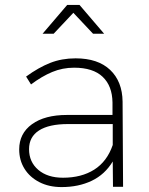

<svg xmlns="http://www.w3.org/2000/svg" viewBox="-20 -759 607 780"><path d="M439 0 438 -103Q406 -50 352.5 -24.5Q299 1 230 1Q179 1 140 -19Q101 -39 79.5 -73.5Q58 -108 58 -152Q58 -217 110 -254.5Q162 -292 252 -292H437V-343Q436 -410 397 -447Q358 -484 281 -484Q234 -484 192 -466.5Q150 -449 106 -416L86 -448Q137 -485 184 -503.5Q231 -522 287 -522Q378 -522 427.5 -475Q477 -428 478 -346L480 0ZM438 -170V-255H256Q179 -255 138.5 -229Q98 -203 98 -153Q98 -101 135.5 -69Q173 -37 236 -37Q311 -37 363 -70Q415 -103 438 -170ZM403 -622H358L278 -707L198 -622H153L253 -739H303Z"/></svg>

Font: Montserrat arm2 ExtraLight
Style: Regular
Weight: 275
Designer: Julieta Ulanovsky
Foundry: Julieta Ulanovsky
Version: Version 6.000